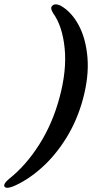

<svg xmlns="http://www.w3.org/2000/svg" viewBox="-98 -757 465 899"><path d="M290.5 -293.5Q263.5 -193.5 212.5 -111.2Q161.5 -29 96.5 29Q31.5 87 -37 116Q-73 129.5 -78 114Q-81.5 102.5 -55.5 80.5Q23 18.5 85.5 -79.8Q148 -178 180.5 -299.5Q215 -426.5 204.8 -530.5Q194.5 -634.5 151 -695Q136.5 -718 145 -728Q157 -743.5 185 -731Q236 -702.5 270 -639.8Q304 -577 311.5 -488.2Q319 -399.5 290.5 -293.5Z"/></svg>

Font: Fraunces 72pt S050 SemiBold
Style: Italic
Weight: 600
Italic angle: -16°
Version: Version 1.000; ttfautohint (v1.8.3)